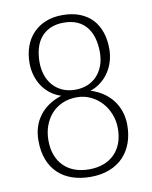

<svg xmlns="http://www.w3.org/2000/svg" viewBox="-83 -783 679 855"><g transform="rotate(-10 257.0 -355.5)"><path d="M394 -529.3Q394 -564.9 385.7 -594Q377.4 -623 360.6 -643.8Q343.8 -664.6 318.1 -675.8Q292.5 -687 257.8 -687Q222.2 -687 196.3 -675Q170.4 -663.1 153.8 -642.3Q137.2 -621.6 129.4 -593.3Q121.6 -564.9 121.6 -532.2Q121.6 -500 130.9 -472.9Q140.1 -445.8 157.7 -426Q175.3 -406.2 200.7 -395Q226.1 -383.8 257.8 -383.8Q288.1 -383.8 313.2 -394Q338.4 -404.3 356.2 -423.3Q374 -442.4 384 -469.2Q394 -496.1 394 -529.3ZM414.1 -182.1Q414.1 -214.8 402.3 -245.4Q390.6 -275.9 369.9 -298.8Q349.1 -321.8 320.3 -335.7Q291.5 -349.6 257.8 -349.6Q221.2 -349.6 191.9 -336.7Q162.6 -323.7 142.3 -301Q122.1 -278.3 111.1 -247.8Q100.1 -217.3 100.1 -182.1Q100.1 -144 111.3 -114.7Q122.6 -85.4 143.1 -65.2Q163.6 -44.9 192.6 -34.4Q221.7 -23.9 257.8 -23.9Q293.5 -23.9 322.3 -34.7Q351.1 -45.4 371.6 -65.7Q392.1 -85.9 403.1 -115.2Q414.1 -144.5 414.1 -182.1ZM438 -537.1Q438 -508.3 430.2 -481.7Q422.4 -455.1 407.7 -432.9Q393.1 -410.6 371.6 -393.6Q350.1 -376.5 323.2 -367.7Q354 -357.9 378.9 -341.3Q403.8 -324.7 421.4 -301.8Q439 -278.8 448.5 -250.2Q458 -221.7 458 -189Q458 -145 444.8 -108.4Q431.6 -71.8 406.2 -45.4Q380.9 -19 343.5 -4.4Q306.2 10.3 257.8 10.3Q212.9 10.3 175.8 -2.2Q138.7 -14.6 112.1 -39.6Q85.4 -64.5 70.8 -101.8Q56.2 -139.2 56.2 -189Q56.2 -254.9 91.6 -301.3Q127 -347.7 190.9 -368.2Q163.6 -377 142.3 -393.6Q121.1 -410.2 106.7 -432.1Q92.3 -454.1 84.7 -480.5Q77.1 -506.8 77.1 -535.6Q77.1 -575.7 89.1 -609.9Q101.1 -644 124.3 -668.7Q147.5 -693.4 180.9 -707.3Q214.4 -721.2 257.8 -721.2Q302.2 -721.2 335.9 -708Q369.6 -694.8 392.3 -670.7Q415 -646.5 426.5 -612.5Q438 -578.6 438 -537.1Z"/></g></svg>

Font: Ufes Sans Thin
Style: Regular
Weight: 100
Designer: Ricardo Esteves & Thais Bronze
Foundry: ProDesignUfes - Ricardo Esteves, Thais Bronze (This is a derivative work, based on Roboto family, by Christian Robertson
Version: Version 2.0